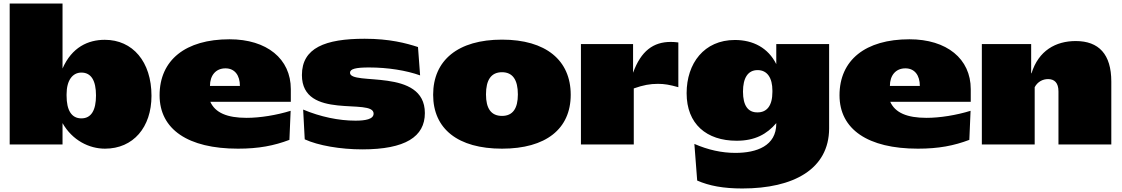

<svg xmlns="http://www.w3.org/2000/svg" viewBox="-20 -820 6371 1090"><path d="M575 -594C480 -594 388 -552 335 -431V-800H35V0H335V-121C391 -23 486 24 576 24C737 24 840 -98 840 -276C840 -470 733 -594 575 -594ZM442 -408C498 -408 525 -362 525 -278C525 -194 498 -148 442 -148C386 -148 358 -194 358 -277V-285C358 -364 392 -408 442 -408Z M886 -279C886 -86 1047 24 1331 24C1449 24 1536 7 1623 -26L1630 -191C1549 -166 1456 -151 1380 -151C1269 -151 1202 -180 1174 -242H1631V-314C1631 -486 1495 -597 1283 -597C1033 -597 886 -479 886 -279ZM1342 -332H1172C1172 -392 1205 -432 1260 -432C1313 -432 1342 -392 1342 -332Z M1694 -394C1694 -134 2101 -267 2101 -175C2101 -143 2054 -135 1998 -135C1903 -135 1798 -157 1701 -198L1710 -29C1786 6 1912 28 2037 28C2281 28 2392 -44 2392 -178C2392 -438 1967 -331 1967 -407C1967 -429 2000 -437 2075 -437C2182 -437 2287 -420 2365 -392L2353 -553C2285 -575 2192 -600 2050 -600C1826 -600 1694 -548 1694 -394Z M2830 24C3079 24 3220 -88 3220 -282C3220 -478 3079 -595 2830 -595C2580 -595 2439 -478 2439 -282C2439 -88 2580 24 2830 24ZM2830 -162C2768 -162 2739 -204 2739 -284C2739 -366 2768 -410 2830 -410C2891 -410 2920 -366 2920 -284C2920 -204 2891 -162 2830 -162Z M3278 0H3578V-318C3632 -337 3670 -344 3715 -344C3752 -344 3781 -339 3831 -325V-579C3816 -581 3802 -582 3788 -582C3689 -582 3619 -531 3574 -407V-570H3278Z M3878 -291C3878 -116 3991 -21 4162 -21C4267 -21 4334 -59 4387 -121V-118C4387 8 4276 48 4155 48C4078 48 4000 31 3922 -3L3938 205C4006 235 4087 250 4194 250C4487 250 4686 139 4687 -90V-570H4387V-456C4341 -548 4256 -593 4152 -593C3977 -593 3878 -460 3878 -291ZM4198 -300C4198 -376 4225 -422 4281 -422C4337 -422 4365 -376 4365 -306V-298C4365 -219 4333 -182 4281 -182C4227 -181 4198 -220 4198 -300Z M4746 -279C4746 -86 4907 24 5191 24C5309 24 5396 7 5483 -26L5490 -191C5409 -166 5316 -151 5240 -151C5129 -151 5062 -180 5034 -242H5491V-314C5491 -486 5355 -597 5143 -597C4893 -597 4746 -479 4746 -279ZM5202 -332H5032C5032 -392 5065 -432 5120 -432C5173 -432 5202 -392 5202 -332Z M5554 0H5854V-325C5871 -357 5901 -371 5930 -371C5966 -371 5989 -350 5989 -301V0H6289V-357C6289 -512 6218 -587 6087 -587C5974 -587 5876 -533 5836 -404H5834V-570H5554Z"/></svg>

Font: Mattone Black
Style: Regular
Weight: 900
Width: 6
Designer: Nunzio Mazzaferro
Foundry: Collletttivo
Version: Version 2.000;Glyphs 3.2 (3217)